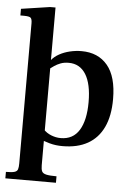

<svg xmlns="http://www.w3.org/2000/svg" viewBox="-59 -735 682 979"><g transform="rotate(5 281.5 -245.0)"><path d="M6 200V167Q36 167 49.5 163Q63 159 66.5 148.5Q70 138 70 118V-599Q70 -620 63 -627Q56 -634 28 -634H10V-668L157 -690H185V118Q185 138 190 148.5Q195 159 212.5 163Q230 167 265 167V200ZM282 11Q264 11 248 9Q232 7 215.5 2.5Q199 -2 179 -9V-67Q188 -57 198.5 -50Q209 -43 220.5 -38.5Q232 -34 244 -31.5Q256 -29 269 -29Q332 -29 363.5 -80Q395 -131 395 -224Q395 -317 364.5 -366Q334 -415 277 -415Q253 -415 235 -408Q217 -401 204 -392Q191 -383 183 -377V-419Q199 -439 223.5 -452.5Q248 -466 277.5 -473Q307 -480 337 -480Q422 -480 470 -422.5Q518 -365 518 -250Q518 -164 490.5 -106Q463 -48 410.5 -18.5Q358 11 282 11Z"/></g></svg>

Font: Frank Ruhl Libre Medium
Style: Regular
Weight: 500
Designer: Yanek Iontef
Foundry: Fontef
Version: Version 6.004